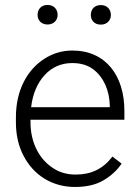

<svg xmlns="http://www.w3.org/2000/svg" viewBox="-20 -741 557 771"><path d="M281.2 9.8C328.6 9.8 367.2 0.5 397.5 -18.1C427.2 -36.1 451.2 -58.1 468.3 -84L431.6 -112.3C393.1 -62 345.7 -40 283.7 -40C248 -40 216.3 -49.3 189.5 -68.4C134.8 -105.5 102.5 -171.9 102.5 -249.5V-260.3H479.5V-295.9C479.5 -436.5 405.3 -538.1 270.5 -538.1C230.5 -538.1 193.4 -527.3 158.7 -505.4C89.8 -461.4 43.9 -379.4 43.9 -270.5V-249.5C43.9 -199.2 54.2 -154.3 74.7 -115.2C115.2 -37.1 189.5 9.8 281.2 9.8ZM270.5 -487.8C303.7 -487.8 331.5 -479.5 353.5 -463.4C397.5 -430.7 419.4 -376 420.9 -316.9V-310.5H105C111.3 -363.8 129.4 -406.7 159.2 -439.5C189 -471.7 226.1 -487.8 270.5 -487.8ZM130.9 -681.2C130.9 -659.7 146 -642.6 170.9 -642.6C195.8 -642.6 211.4 -659.7 211.4 -681.2C211.4 -704.1 195.8 -721.2 170.9 -721.2C146 -721.2 130.9 -704.1 130.9 -681.2ZM344.7 -680.7C344.7 -659.2 359.4 -642.1 384.8 -642.1C409.7 -642.1 425.3 -659.2 425.3 -680.7C425.3 -703.6 409.7 -720.7 384.8 -720.7C359.4 -720.7 344.7 -703.6 344.7 -680.7Z"/></svg>

Font: Vazirmatn ExtraLight
Style: Regular
Weight: 200
Designer: Saber Rastikerdar
Foundry: Saber Rastikerdar
Version: Version 33.003